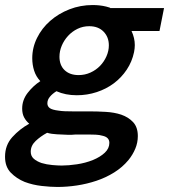

<svg xmlns="http://www.w3.org/2000/svg" viewBox="-42 -526 671 762"><path d="M390 -346Q390 -379 369 -400.5Q348 -422 312 -422Q287 -422 265.5 -411.5Q244 -401 228 -383.5Q212 -366 203 -344.5Q194 -323 194 -301Q194 -267 214.5 -247.5Q235 -228 270 -228Q295 -228 317 -238Q339 -248 355 -264.5Q371 -281 380.5 -302.5Q390 -324 390 -346ZM123 121Q143 127 165.5 129Q188 131 203 131Q230 131 263.5 126Q297 121 327 109Q356 97 374 80Q392 63 392 41Q392 19 366 13Q352 9 337.5 8.5Q323 8 316 8H256Q249 9 242 9Q235 9 228 9Q206 8 184 7Q162 6 145 1Q119 15 99.5 33.5Q80 52 80 76Q80 93 91.5 103.5Q103 114 123 121ZM395 -494H609L591 -403H480Q493 -375 493 -347Q493 -334 490 -319Q482 -281 461 -249.5Q440 -218 410 -195.5Q380 -173 342 -160.5Q304 -148 263 -148Q240 -148 220 -152Q200 -156 182 -164Q166 -154 156 -142Q146 -130 146 -116Q146 -104 155.5 -97Q165 -90 190 -87Q202 -85 216 -84.5Q230 -84 245 -84H311Q344 -84 378 -82Q412 -80 439 -71Q468 -61 486.5 -41Q505 -21 505 14Q505 40 495 64Q485 88 468 109Q444 138 411 158.5Q378 179 340.5 191.5Q303 204 263.5 210Q224 216 186 216Q159 216 123.5 212Q88 208 56 196Q24 183 1 159.5Q-22 136 -22 96Q-22 50 7 18Q36 -14 74 -35Q61 -46 53.5 -60.5Q46 -75 46 -95Q46 -129 67.5 -157Q89 -185 118 -204Q101 -222 93.5 -245.5Q86 -269 86 -295Q86 -337 105 -375.5Q124 -414 157 -443Q190 -472 233.5 -489Q277 -506 326 -506Q354 -506 379 -500Q387 -498 393 -496Q394 -496 394 -495H396Q395 -495 395 -494Z"/></svg>

Font: Codetta
Style: Bold Italic
Weight: 700
Italic angle: -11°
Designer: Ulrich Proeller
Foundry: PROSA GmbH
Version: Version 2.00;September 29, 2018;FontCreator 11.5.0.2427 64-b